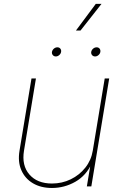

<svg xmlns="http://www.w3.org/2000/svg" viewBox="-20 -937 618 965"><path d="M241.2 7.8Q185.5 7.8 145.5 -15.9Q105.5 -39.6 87.2 -81.8Q68.8 -124 78.1 -179.7L138.2 -542.5H160.6L100.6 -179.7Q88.4 -105.5 127.7 -60.1Q167 -14.6 241.2 -14.6Q292 -14.6 335.7 -35.9Q379.4 -57.1 408.9 -94.5Q438.5 -131.8 446.3 -179.7L506.3 -542.5H528.8L439 0H416.5L436 -117.2H441.9Q413.6 -54.7 358.6 -23.4Q303.7 7.8 241.2 7.8ZM458 -653.3Q448.2 -653.3 442.6 -660.2Q437 -667 438.5 -676.3Q440.4 -686 448.2 -692.6Q456.1 -699.2 465.8 -699.2Q475.1 -699.2 480.5 -692.6Q485.8 -686 484.4 -676.3Q482.9 -667 475.1 -660.2Q467.3 -653.3 458 -653.3ZM260.7 -653.3Q251 -653.3 245.4 -660.2Q239.7 -667 241.2 -676.3Q243.2 -686 251 -692.6Q258.8 -699.2 268.6 -699.2Q277.8 -699.2 283.2 -692.6Q288.6 -686 287.1 -676.3Q285.6 -667 277.8 -660.2Q270 -653.3 260.7 -653.3ZM361.8 -783.7 461.4 -917.5H490.2L384.8 -783.7Z"/></svg>

Font: Inter 16pt Thin
Style: Italic
Weight: 250
Italic angle: -9.3988°
Version: Version 4.001;git-66647c0bb